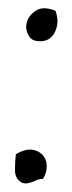

<svg xmlns="http://www.w3.org/2000/svg" viewBox="-20 -419 171 455"><path d="M111.3 -393.6Q116.2 -380.9 116.2 -369.1Q116.2 -357.4 111.3 -345.7Q101.6 -323.2 79.1 -321.3H74.2Q54.7 -321.3 47.9 -335Q42 -344.7 42 -355.5Q42 -361.3 43.9 -367.2Q48.8 -383.8 66.4 -394.5Q74.2 -399.4 85 -399.4Q96.7 -399.4 111.3 -393.6ZM82 4.9Q74.2 4.9 69.3 6.8Q64.5 8.8 59.1 11.2Q53.7 13.7 47.9 14.6Q44.9 15.6 42 15.6Q38.1 15.6 33.2 14.6Q16.6 5.9 15.6 -12.7V-21.5Q15.6 -36.1 17.6 -53.7Q36.1 -64.5 50.8 -64.5H54.7Q70.3 -62.5 80.1 -52.7Q89.8 -43 90.8 -27.3V-24.4Q90.8 -9.8 82 4.9Z"/></svg>

Font: Crafty Girls
Style: Regular
Weight: 400
Designer: Crystal Kluge
Foundry: Font Diner, Inc DBA Tart Workshop
Version: Version 1.000